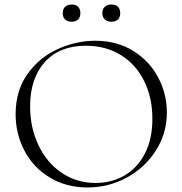

<svg xmlns="http://www.w3.org/2000/svg" viewBox="-20 -816 806 848"><path d="M49 -312Q49 -415 101 -488.5Q153 -562 234.5 -599Q316 -636 401 -636Q496 -636 568 -591.5Q640 -547 678.5 -474Q717 -401 717 -319Q717 -228 669 -152Q621 -76 540.5 -32Q460 12 366 12Q273 12 200.5 -31.5Q128 -75 88.5 -149.5Q49 -224 49 -312ZM653 -291Q653 -385 616.5 -458.5Q580 -532 513.5 -573Q447 -614 359 -614Q243 -614 178 -542Q113 -470 113 -346Q113 -253 149.5 -175.5Q186 -98 252 -53Q318 -8 402 -8Q473 -8 530 -41Q587 -74 620 -138Q653 -202 653 -291ZM257 -758Q257 -776 267.5 -786Q278 -796 297 -796Q315 -796 325 -786Q335 -776 335 -758Q335 -740 325 -730Q315 -720 297 -720Q278 -720 267.5 -730Q257 -740 257 -758ZM432 -758Q432 -776 443 -786Q454 -796 472 -796Q491 -796 501 -786Q511 -776 511 -758Q511 -740 501 -730Q491 -720 472 -720Q454 -720 443 -730Q432 -740 432 -758Z"/></svg>

Font: Cormorant SC Light
Style: Regular
Weight: 300
Designer: Christian Thalmann (Catharsis Fonts)
Foundry: Catharsis Fonts
Version: Version 4.000